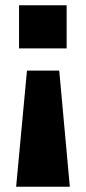

<svg xmlns="http://www.w3.org/2000/svg" viewBox="-20 -526 326 726"><path d="M41 180 82 -259H204L244 180ZM52 -343V-506H232V-343Z"/></svg>

Font: Nunito Sans 6pt ExtraBold
Style: Regular
Weight: 800
Version: Version 3.101;gftools[0.9.27]